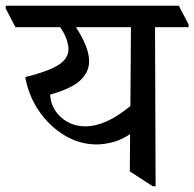

<svg xmlns="http://www.w3.org/2000/svg" viewBox="-48 -640 678 670"><path d="M289 -136Q230 -136 177.5 -167.5Q125 -199 88.5 -252Q52 -305 40 -371Q118 -390 154.5 -412.5Q191 -435 191 -469Q191 -482 184.5 -502Q178 -522 162 -545H6L-28 -610V-620H576L610 -555V-545H493L495 10H485L405 -42L406 -172Q376 -152 346 -144Q316 -136 289 -136ZM409 -545H217Q263 -475 263 -426Q263 -388 231.5 -359Q200 -330 127 -310Q128 -280 144.5 -254.5Q161 -229 188.5 -214Q216 -199 250 -199Q284 -199 323 -216Q362 -233 407 -270Z"/></svg>

Font: Tiro Devanagari Hindi
Style: Regular
Weight: 400
Designer: Devanagari: John Hudson & Fiona Ross. Latin: John Hudson.
Foundry: Tiro Typeworks Ltd.
Version: Version 1.52